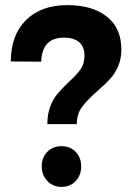

<svg xmlns="http://www.w3.org/2000/svg" viewBox="-20 -721 502 750"><path d="M243 -701Q341 -701 397.5 -656Q454 -611 454 -528Q454 -490 441 -461Q428 -432 409.5 -412Q391 -392 360 -365Q319 -329 299.5 -302Q280 -275 280 -236H165Q165 -276 176.5 -305.5Q188 -335 204.5 -354.5Q221 -374 248 -400Q280 -429 295 -450.5Q310 -472 310 -504Q310 -539 289 -556.5Q268 -574 230 -574Q144 -574 141 -480L22 -481Q23 -585 82 -643Q141 -701 243 -701ZM297 -71Q297 -36 275.5 -13.5Q254 9 220 9Q187 9 165 -14Q143 -37 143 -71Q143 -106 165 -128Q187 -150 220 -150Q254 -150 275.5 -128Q297 -106 297 -71Z"/></svg>

Font: Gontserrat SemiBold
Style: Regular
Weight: 600
Designer: Julieta Ulanovsky
Foundry: Julieta Ulanovsky
Version: Version 6.001